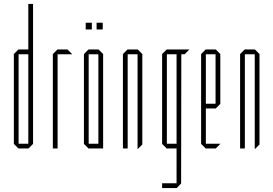

<svg xmlns="http://www.w3.org/2000/svg" viewBox="-20 -750 1381 970"><path d="M146 -477 123 -500V-730H147V-477ZM74 -476V-500H124L147 -477V-476ZM73 0 50 -23V-24H123V0ZM50 -24V-477L73 -500H74V-24ZM123 0V-476H147V-23L124 0Z M247 0V-477L270 -500H271V0ZM271 -476V-500H321L344 -477V-476Z M428 -476V-500H478L501 -477V-476ZM427 0 404 -23V-24H477V0ZM404 -24V-477L427 -500H428V-24ZM477 0V-476H501V0ZM468 -601V-635H499V-601ZM413 -601V-635H444V-601Z M601 0V-477L624 -500H625V0ZM675 3V-476H699V-20L676 3ZM625 -476V-500H676L699 -477V-476Z M823 -476V-500H936V-499L913 -476ZM799 200V177V176H872V200ZM822 0 799 -23V-24H872V0ZM799 -24V-477L822 -500H823V-24ZM872 200V-476H896L895 177L873 200Z M1019 0 996 -23V-24H1093V-23L1070 0ZM996 -24V-477L1019 -500H1020V-24ZM1020 -202V-226H1069V-202ZM1020 -476V-500H1070L1093 -477V-476ZM1069 -202V-476H1093V-225L1070 -202Z M1193 0V-477L1216 -500H1217V0ZM1267 3V-476H1291V-20L1268 3ZM1217 -476V-500H1268L1291 -477V-476Z"/></svg>

Font: Foldit Thin
Style: Regular
Weight: 100
Designer: Sophia Tai
Foundry: Sophia Tai
Version: Version 1.003